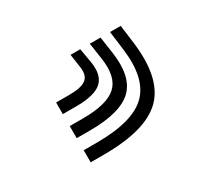

<svg xmlns="http://www.w3.org/2000/svg" viewBox="-53 -39 314 296"><g transform="rotate(-30 104.0 109.5)"><path d="M164.5 30H183.5L187.8 63.5Q196 130 166.6 159.5Q137.2 189 61.8 189H38.2V167.5H61.8Q125.8 167.5 150.8 143Q175.8 118.5 168.8 63.5ZM94.2 30H111.5L115.8 55Q120.2 80.2 107.5 91.8Q94.8 103.2 61.8 103.2H38.2V82.5H61.8Q83.2 82.5 91.5 76Q99.8 69.5 97.8 55ZM128.5 30H147.5L151.8 59.2Q158.5 105.2 137.4 125.6Q116.2 146 61.8 146H38.2V124.5H61.8Q104.8 124.5 121.4 109.2Q138 94 132.8 59.2Z"/></g></svg>

Font: Big Shoulders Inline Text ExtraBold
Style: Regular
Weight: 800
Designer: Patric King
Foundry: XO Type Co
Version: Version 1.000